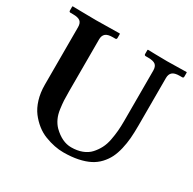

<svg xmlns="http://www.w3.org/2000/svg" viewBox="-147 -799 971 964"><g transform="rotate(30 339.0 -316.5)"><path d="M520.5 -568.8Q520.5 -592.8 508.1 -602.8Q495.6 -612.8 465.8 -612.8H451.7Q443.4 -612.8 443.4 -621.1V-644.5L445.3 -646.5L489.3 -645.5Q532.7 -644.5 557.1 -644.5L668.9 -646.5L670.9 -644.5V-621.1Q670.9 -612.8 663.1 -612.8H648.9Q619.1 -612.8 606.7 -601.8Q594.2 -590.8 594.2 -568.8V-293.5Q594.2 -252.4 591.6 -220Q588.9 -187.5 581.3 -155Q573.7 -122.6 561.5 -98.1Q549.3 -73.7 529.3 -52.2Q509.3 -30.8 482.4 -17.1Q455.6 -3.4 418.2 4.4Q380.9 12.2 334 12.2Q308.6 12.2 282 6.8Q255.4 1.5 226.6 -9.5Q197.8 -20.5 172.9 -40.3Q147.9 -60.1 127.9 -86.4Q107.9 -112.8 96.2 -151.1Q84.5 -189.5 84.5 -235.4V-568.8Q84.5 -592.8 72 -602.8Q59.6 -612.8 29.8 -612.8H15.6Q7.3 -612.8 7.3 -621.1V-644.5L9.3 -646.5L65.4 -645.5Q121.1 -644.5 145.5 -644.5L281.2 -646.5L283.2 -644.5V-621.1Q283.2 -612.8 275.4 -612.8H261.2Q231.4 -612.8 219 -601.8Q206.5 -590.8 206.5 -568.8V-268.1Q206.5 -234.9 207.5 -215.6Q208.5 -196.3 212.4 -167.5Q216.3 -138.7 226.6 -116.7Q236.8 -94.7 252.9 -78.1Q302.7 -29.3 355.5 -29.3Q390.6 -29.3 418.2 -39.8Q445.8 -50.3 463.4 -69.6Q481 -88.9 492.9 -111.8Q504.9 -134.8 510.5 -164.6Q516.1 -194.3 518.3 -220Q520.5 -245.6 520.5 -276.4Z"/></g></svg>

Font: LL2
Style: Bold
Weight: 700
Designer: Philipp H. Poll
Foundry: Philipp H. Poll
Version: Version 2.7.x